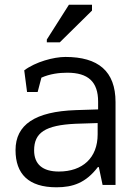

<svg xmlns="http://www.w3.org/2000/svg" viewBox="-20 -786 592 816"><path d="M471 0V-352C471 -484 397 -544 258 -544C208 -544 131 -523 83 -487L95 -395H140L156 -456C192 -472 231 -477 266 -477C355 -477 397 -438 397 -354V-321L302 -318C129 -312 46 -256 46 -148C46 -47 101 10 220 10C290 10 345 -9 396 -76H400L416 0ZM230 -57C161 -57 125 -88 125 -147C125 -222 172 -254 301 -260L395 -263V-215C395 -115 331 -57 230 -57ZM179 -618V-606H234L371 -741V-766H273Z"/></svg>

Font: Frost Regular
Style: Regular
Weight: 400
Designer: Lee Frost
Foundry: Lee Frost for Ice Communication Norge AS
Version: Version 2.011;hotconv 1.0.107;makeotfexe 2.5.65593